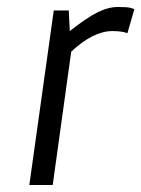

<svg xmlns="http://www.w3.org/2000/svg" viewBox="-20 -530 405 550"><path d="M365 -504 345 -435Q329 -441 302 -441Q247 -441 184 -382L131 0H64L134 -500H177L180 -441Q228 -479 259 -494.5Q290 -510 318 -510Q346 -510 353.5 -507.5Q361 -505 365 -504Z"/></svg>

Font: Gudea
Style: Italic
Weight: 400
Version: Version 1.002